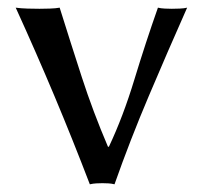

<svg xmlns="http://www.w3.org/2000/svg" viewBox="-20 -478 530 501"><path d="M214.4 2.9Q169.9 -113.3 122.1 -227.3Q74.2 -341.3 21 -458Q34.2 -456.1 52 -455.6Q69.8 -455.1 83 -455.1Q94.2 -455.1 109.9 -455.6Q125.5 -456.1 135.7 -458Q164.1 -367.2 193.4 -276.9Q222.7 -186.5 261.7 -95.2H264.2Q301.3 -173.8 330.8 -271Q360.4 -368.2 392.1 -458Q399.4 -456.1 410.2 -455.6Q420.9 -455.1 428.2 -455.1Q437 -455.1 449 -455.6Q460.9 -456.1 468.3 -458Q416.5 -341.3 368.2 -227.3Q319.8 -113.3 278.8 2.9Q271 1 263.4 0.5Q255.9 0 247.1 0Q239.7 0 231.2 0.5Q222.7 1 214.4 2.9Z"/></svg>

Font: Kurinto Seri
Style: Regular
Weight: 400
Designer: Kurinto was developed by Clint Goss from a range of fonts that are compatible with the SIL Open Font License Version 1.1
Foundry: Clinton F. Goss
Version: Version 2.196; July 25, 2020